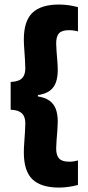

<svg xmlns="http://www.w3.org/2000/svg" viewBox="-20 -698 388 846"><path d="M323.5 -666.5V-559.5Q315.5 -562 305 -563.5Q294.5 -565 283 -565Q253 -565 240.2 -551.5Q227.5 -538 227.5 -507Q227.5 -494.5 229.2 -472Q231 -449.5 232.8 -426.8Q234.5 -404 234.5 -389Q234.5 -358.5 226.5 -335.5Q218.5 -312.5 199.5 -298.2Q180.5 -284 147 -279V-270L141 -274Q177 -269.5 197.5 -254.8Q218 -240 226.2 -216.8Q234.5 -193.5 234.5 -162Q234.5 -147.5 232.8 -124.5Q231 -101.5 229.2 -79.2Q227.5 -57 227.5 -43.5Q227.5 -13 240.8 0.8Q254 14.5 284.5 14.5Q296 14.5 306 12.8Q316 11 323.5 9V117Q305 122 283.5 125.2Q262 128.5 240 128.5Q161 128.5 123 92.2Q85 56 85 -27Q85 -43.5 86.8 -67.8Q88.5 -92 90 -116Q91.5 -140 91.5 -154Q91.5 -173.5 85.2 -186.5Q79 -199.5 65 -206.5Q51 -213.5 27 -214.5V-337Q51 -338 65 -344.8Q79 -351.5 85.2 -364.8Q91.5 -378 91.5 -397.5Q91.5 -412 90 -435.5Q88.5 -459 86.8 -483.5Q85 -508 85 -523.5Q85 -605.5 123 -641.8Q161 -678 240 -678Q262 -678 283.8 -674.8Q305.5 -671.5 323.5 -666.5Z"/></svg>

Font: Anek Kannada Medium
Style: Bold
Weight: 700
Version: Version 1.003